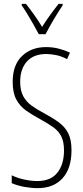

<svg xmlns="http://www.w3.org/2000/svg" viewBox="-20 -969 434 999"><path d="M352 -187Q352 -93 305.5 -41.5Q259 10 175 10Q144 10 107.5 3.5Q71 -3 41 -16V-57Q69 -43 105.5 -35Q142 -27 174 -27Q244 -27 278.5 -70.5Q313 -114 313 -186Q313 -230 299.5 -258Q286 -286 258.5 -306Q231 -326 187 -350Q148 -371 116 -393.5Q84 -416 65 -451Q46 -486 46 -543Q46 -631 94.5 -677.5Q143 -724 220 -724Q256 -724 289 -715Q322 -706 344 -695L329 -661Q300 -677 271 -682.5Q242 -688 221 -688Q155 -688 120 -649Q85 -610 85 -544Q85 -498 101 -468.5Q117 -439 145 -419Q173 -399 209 -380Q254 -356 286 -332.5Q318 -309 335 -275.5Q352 -242 352 -187ZM182 -791Q169 -815 153 -843.5Q137 -872 121 -898Q105 -924 93 -941V-949H115Q134 -925 157 -893Q180 -861 199 -829Q220 -862 239.5 -889Q259 -916 285 -949H306V-941Q284 -909 259.5 -867.5Q235 -826 217 -791Z"/></svg>

Font: Noto Sans Lao ExtraCondensed ExtraLight
Style: Regular
Weight: 200
Width: 2
Designer: Monotype Design Team
Foundry: Monotype Imaging Inc.
Version: Version 2.003; ttfautohint (v1.8.4.7-5d5b)